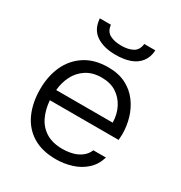

<svg xmlns="http://www.w3.org/2000/svg" viewBox="-172 -849 919 977"><g transform="rotate(30 287.5 -360.5)"><path d="M296 6Q213 6 158 -28.5Q103 -63 76 -124Q49 -185 49 -263Q49 -341 77 -401.5Q105 -462 160 -497.5Q215 -533 295 -533Q355 -533 398.5 -511Q442 -489 470.5 -451Q499 -413 512.5 -367Q526 -321 526 -273Q525 -264 525 -255.5Q525 -247 524 -239H120Q124 -186 144 -144.5Q164 -103 202.5 -79.5Q241 -56 299 -56Q326 -56 354 -62.5Q382 -69 405 -85.5Q428 -102 439 -129H513Q499 -82 466 -52Q433 -22 388 -8Q343 6 296 6ZM122 -300H454Q453 -349 433 -387.5Q413 -426 378 -448.5Q343 -471 292 -471Q239 -471 202 -447Q165 -423 145.5 -384Q126 -345 122 -300ZM294 -606Q223 -606 179.5 -635.5Q136 -665 132 -727H197Q201 -690 227.5 -675.5Q254 -661 295 -661Q336 -661 362.5 -675.5Q389 -690 393 -727H458Q456 -686 434.5 -658.5Q413 -631 377 -618.5Q341 -606 294 -606Z"/></g></svg>

Font: Onest Light
Style: Regular
Weight: 300
Designer: Dmitri Voloshin, Andrey Kudryavtsev
Foundry: Dmitri Voloshin, Andrey Kudryavtsev
Version: Version 1.000;gftools[0.9.33]